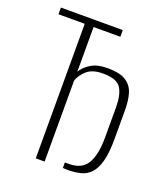

<svg xmlns="http://www.w3.org/2000/svg" viewBox="-114 -673 661 755"><g transform="rotate(20 217.0 -295.5)"><path d="M122 0V-563H12V-591H271V-563H159V-376Q169 -395 195.5 -412.5Q222 -430 266 -430Q319 -430 344.5 -413Q370 -396 378.5 -366.5Q387 -337 387 -298V-177Q387 -120 377.5 -84.5Q368 -49 350.5 -30.5Q333 -12 308.5 -6Q284 0 254 0Q249 0 244 -0.5Q239 -1 235 -1V-24Q239 -24 243 -24Q247 -24 252 -24Q306 -24 328 -61Q350 -98 350 -171V-296Q350 -349 332.5 -376.5Q315 -404 257 -404Q211 -404 188 -382Q165 -360 159 -338V0Z"/></g></svg>

Font: Alumni Sans ExtraLight
Style: Regular
Weight: 250
Version: Version 1.018